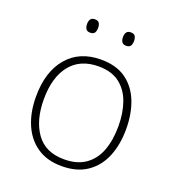

<svg xmlns="http://www.w3.org/2000/svg" viewBox="-132 -816 845 929"><g transform="rotate(20 290.5 -351.5)"><path d="M522 -265Q522 -185 496.5 -123Q471 -61 419 -25.5Q367 10 289 10Q214 10 162.5 -25Q111 -60 84.5 -122Q58 -184 58 -265Q58 -392 120.5 -466Q183 -540 294 -540Q373 -540 423 -504Q473 -468 497.5 -406Q522 -344 522 -265ZM98 -265Q98 -158 145 -91.5Q192 -25 289 -25Q356 -25 399 -55.5Q442 -86 462 -140Q482 -194 482 -265Q482 -333 463 -387Q444 -441 402.5 -473Q361 -505 294 -505Q199 -505 148.5 -441.5Q98 -378 98 -265ZM170 -679Q170 -694 176.5 -703.5Q183 -713 198 -713Q215 -713 221 -703.5Q227 -694 227 -679Q227 -663 221 -653.5Q215 -644 198 -644Q183 -644 176.5 -653.5Q170 -663 170 -679ZM355 -679Q355 -694 361.5 -703.5Q368 -713 383 -713Q400 -713 406 -703.5Q412 -694 412 -679Q412 -663 406 -653.5Q400 -644 383 -644Q368 -644 361.5 -653.5Q355 -663 355 -679Z"/></g></svg>

Font: Noto Sans Devanagari ExtraLight
Style: Regular
Weight: 200
Designer: Jelle Bosma - Monotype Design Team
Foundry: Monotype Imaging Inc.
Version: Version 2.004; ttfautohint (v1.8.4.7-5d5b)